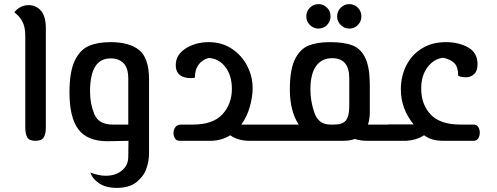

<svg xmlns="http://www.w3.org/2000/svg" viewBox="-20 -685 2419 934"><path d="M103 -65V-512Q103 -556 87 -583.5Q71 -611 50 -624Q55 -635 74.5 -647.5Q94 -660 120 -660Q156 -660 179.5 -632.5Q203 -605 203 -547V-65Q203 -34 193 -17Q183 0 152 0Q122 0 112.5 -17Q103 -34 103 -65Z M705 -298V63Q705 98 692 135.5Q679 173 644 201Q609 229 548 229Q494 229 461 206Q428 183 420 154Q433 160 454 165Q475 170 494 170Q542 170 573 144.5Q604 119 604 77L605 0L503 2Q405 2 361.5 -55.5Q318 -113 318 -236Q318 -336 343.5 -389.5Q369 -443 412 -461.5Q455 -480 518 -480Q610 -480 657.5 -441Q705 -402 705 -298ZM529 -79H604V-302Q604 -355 580.5 -378Q557 -401 519 -401Q468 -401 443 -361Q418 -321 418 -239Q418 -180 439 -129.5Q460 -79 529 -79Z M1309 -79V0H1195Q1138 0 1100 -27Q1057 0 1003 0H855Q838 0 831 -12Q824 -24 824 -38Q824 -54 833 -66.5Q842 -79 863 -79H918Q1016 -79 1062 -129Q1108 -179 1108 -253Q1108 -318 1076 -359.5Q1044 -401 994 -403Q928 -382 928 -307Q916 -305 905 -305Q889 -305 878 -309Q859 -313 847 -328Q835 -343 835 -368Q835 -419 883.5 -449.5Q932 -480 996 -480Q1059 -480 1107.5 -448Q1156 -416 1182.5 -364.5Q1209 -313 1209 -256Q1209 -215 1195.5 -166.5Q1182 -118 1154 -79ZM1023 -409 1015 -408Z M1869 -79V0H1769Q1732 0 1706 -9Q1682 0 1649 0H1309V-79H1433Q1390 -145 1390 -250Q1390 -348 1415.5 -398Q1441 -448 1482.5 -464Q1524 -480 1586 -480Q1654 -480 1695 -464Q1736 -448 1757.5 -402Q1779 -356 1779 -270V-140Q1779 -106 1770 -79ZM1679 -170V-304Q1679 -402 1596 -402Q1545 -402 1517.5 -363.5Q1490 -325 1490 -250Q1490 -191 1510 -135Q1530 -79 1587 -79H1606Q1647 -79 1663 -99.5Q1679 -120 1679 -170ZM1470 -605Q1470 -630 1487.5 -647.5Q1505 -665 1529 -665Q1554 -665 1571 -647.5Q1588 -630 1588 -605Q1588 -581 1571 -563.5Q1554 -546 1529 -546Q1505 -546 1487.5 -563.5Q1470 -581 1470 -605ZM1620 -605Q1620 -630 1637.5 -647.5Q1655 -665 1679 -665Q1704 -665 1721 -647.5Q1738 -630 1738 -605Q1738 -581 1721 -563.5Q1704 -546 1679 -546Q1655 -546 1637.5 -563.5Q1620 -581 1620 -605Z M2314 -40Q2314 -25 2307 -12.5Q2300 0 2283 0H2139Q2107 0 2084.5 -6.5Q2062 -13 2043 -27Q2006 -3 1956 0H1869V-80H1992Q1930 -156 1930 -250Q1930 -314 1956.5 -366.5Q1983 -419 2032.5 -449.5Q2082 -480 2149 -480Q2211 -480 2257 -454.5Q2303 -429 2303 -373Q2303 -340 2286.5 -324.5Q2270 -309 2246 -309Q2228 -309 2209 -316Q2209 -359 2190.5 -377.5Q2172 -396 2137 -404Q2092 -400 2060.5 -359Q2029 -318 2029 -255Q2029 -176 2075.5 -127.5Q2122 -79 2220 -79H2283Q2300 -79 2307 -66.5Q2314 -54 2314 -40ZM2164 -403Q2160 -404 2152 -404Z"/></svg>

Font: El Messiri Medium
Style: Regular
Weight: 500
Designer: Mohamed Gaber
Foundry: Kief Type Foundry
Version: Version 2.007